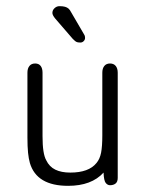

<svg xmlns="http://www.w3.org/2000/svg" viewBox="-20 -593 473 623"><path d="M316 -33Q317 -7 323 0.5Q329 8 337 8Q348 8 355 2.5Q362 -3 362 -16V-357Q362 -371 355.5 -379Q349 -387 337 -387Q325 -387 318.5 -379Q312 -371 312 -357V-154Q312 -118 308 -97.5Q304 -77 293 -64Q268 -33 208 -33Q179 -33 159.5 -42.5Q140 -52 130 -73Q118 -94 118 -151V-357Q118 -371 112 -379Q106 -387 94 -387Q82 -387 75.5 -379Q69 -371 69 -357V-147Q69 -117 71 -97.5Q73 -78 77 -64Q99 10 201 10Q277 10 316 -33ZM159 -533 216 -467Q220 -463 223.5 -460Q227 -457 231 -456Q235 -455 241 -455Q247 -455 251.5 -459.5Q256 -464 256 -470Q256 -472 255.5 -475Q255 -478 253 -481L211 -553Q207 -561 202.5 -565Q198 -569 191 -571Q184 -573 173 -573Q164 -573 157 -566.5Q150 -560 150 -551Q150 -544 159 -533Z"/></svg>

Font: Beiruti Light
Style: Regular
Weight: 300
Designer: Arlette Boutros
Foundry: Boutros
Version: Version 1.41